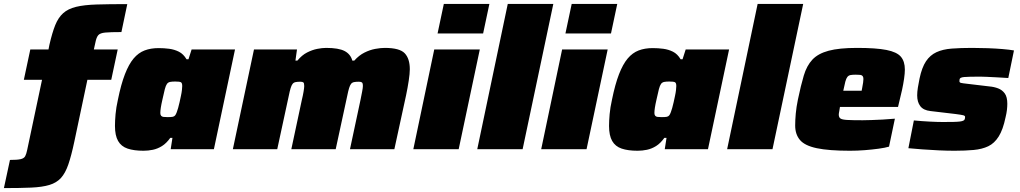

<svg xmlns="http://www.w3.org/2000/svg" viewBox="-75 -763 5217 982"><path d="M-55 199 -24 55Q13 55 30.5 51Q48 47 54 35.5Q60 24 64 4L140 -355H47L80 -510H173L178 -535Q192 -596 207.5 -634.5Q223 -673 248 -695.5Q273 -718 314 -728Q355 -738 419 -740Q483 -742 576 -742L546 -599Q490 -599 463.5 -596.5Q437 -594 427.5 -583Q418 -572 413 -546L405 -510H527L494 -355H372L305 -38Q290 33 274.5 78Q259 123 236.5 147.5Q214 172 177.5 183Q141 194 84.5 196.5Q28 199 -55 199Z M659 8Q610 8 577.5 -3Q545 -14 529 -42Q513 -70 513 -119Q513 -145 516 -179Q519 -213 528 -253Q544 -332 564 -383.5Q584 -435 608.5 -464Q633 -493 664.5 -505Q696 -517 736 -517Q764 -517 790.5 -513.5Q817 -510 840 -498.5Q863 -487 879 -460H889L905 -510H1127L1019 0H798L807 -58H796Q776 -30 753.5 -16Q731 -2 707 3Q683 8 659 8ZM783 -164Q799 -164 807.5 -165.5Q816 -167 820.5 -172.5Q825 -178 829 -189Q832 -197 836 -210.5Q840 -224 843.5 -240.5Q847 -257 850.5 -273Q854 -289 855.5 -302.5Q857 -316 857 -323Q857 -339 850 -342.5Q843 -346 821 -346Q805 -346 795 -344Q785 -342 779 -334Q773 -326 768 -307Q763 -288 756 -255Q750 -229 747.5 -212.5Q745 -196 745 -185Q745 -176 749 -171Q753 -166 761.5 -165Q770 -164 783 -164Z M1116 0 1224 -510H1444L1436 -453H1446Q1469 -481 1495.5 -494.5Q1522 -508 1547.5 -513Q1573 -518 1593 -518Q1657 -518 1687.5 -502Q1718 -486 1727 -453H1737Q1761 -480 1789 -494Q1817 -508 1844.5 -513Q1872 -518 1893 -518Q1969 -518 1995 -490.5Q2021 -463 2021 -409Q2021 -387 2015.5 -350.5Q2010 -314 2002 -276L1942 0H1715L1769 -253Q1773 -273 1777 -293.5Q1781 -314 1781 -323Q1781 -338 1776 -341.5Q1771 -345 1760 -345Q1745 -345 1735.5 -343Q1726 -341 1720.5 -334Q1715 -327 1710.5 -312.5Q1706 -298 1701 -273L1642 0H1415L1469 -253Q1474 -273 1477.5 -293.5Q1481 -314 1481 -323Q1481 -338 1476.5 -341.5Q1472 -345 1461 -345Q1446 -345 1436.5 -343Q1427 -341 1421.5 -334Q1416 -327 1411.5 -312.5Q1407 -298 1402 -273L1343 0Z M2163 -592 2195 -743H2428L2396 -592ZM2039 0 2146 -510H2379L2271 0Z M2366 0 2522 -743H2755L2598 0Z M2817 -592 2849 -743H3082L3050 -592ZM2693 0 2800 -510H3033L2925 0Z M3186 8Q3137 8 3104.5 -3Q3072 -14 3056 -42Q3040 -70 3040 -119Q3040 -145 3043 -179Q3046 -213 3055 -253Q3071 -332 3091 -383.5Q3111 -435 3135.5 -464Q3160 -493 3191.5 -505Q3223 -517 3263 -517Q3291 -517 3317.5 -513.5Q3344 -510 3367 -498.5Q3390 -487 3406 -460H3416L3432 -510H3654L3546 0H3325L3334 -58H3323Q3303 -30 3280.5 -16Q3258 -2 3234 3Q3210 8 3186 8ZM3310 -164Q3326 -164 3334.5 -165.5Q3343 -167 3347.5 -172.5Q3352 -178 3356 -189Q3359 -197 3363 -210.5Q3367 -224 3370.5 -240.5Q3374 -257 3377.5 -273Q3381 -289 3382.5 -302.5Q3384 -316 3384 -323Q3384 -339 3377 -342.5Q3370 -346 3348 -346Q3332 -346 3322 -344Q3312 -342 3306 -334Q3300 -326 3295 -307Q3290 -288 3283 -255Q3277 -229 3274.5 -212.5Q3272 -196 3272 -185Q3272 -176 3276 -171Q3280 -166 3288.5 -165Q3297 -164 3310 -164Z M3644 0 3800 -743H4033L3876 0Z M4272 8Q4164 8 4102.5 -5Q4041 -18 4016.5 -47Q3992 -76 3992 -121Q3992 -149 3995 -182Q3998 -215 4006 -254Q4021 -326 4036 -376.5Q4051 -427 4080 -458Q4109 -489 4163 -503.5Q4217 -518 4308 -518Q4406 -518 4459 -507.5Q4512 -497 4532.5 -473Q4553 -449 4553 -407Q4553 -388 4549 -360.5Q4545 -333 4539 -305Q4533 -277 4527 -254L4518 -216H4221Q4220 -206 4217.5 -194.5Q4215 -183 4215 -177Q4215 -163 4223.5 -157Q4232 -151 4258 -149.5Q4284 -148 4337 -148Q4355 -148 4382 -149Q4409 -150 4440 -151.5Q4471 -153 4502 -156L4472 -13Q4452 -7 4419 -2.5Q4386 2 4348 5Q4310 8 4272 8ZM4238 -299H4332L4335 -315Q4338 -331 4339.5 -341Q4341 -351 4341 -359Q4341 -369 4337 -374Q4333 -379 4324.5 -380Q4316 -381 4302 -381Q4284 -381 4274.5 -379Q4265 -377 4259 -369.5Q4253 -362 4248.5 -345.5Q4244 -329 4238 -299Z M4807 8Q4769 8 4726 6Q4683 4 4642.5 1Q4602 -2 4571 -5L4599 -147Q4620 -145 4641 -143.5Q4662 -142 4681.5 -141Q4701 -140 4718 -139.5Q4735 -139 4747 -139Q4781 -139 4802 -139.5Q4823 -140 4834.5 -141.5Q4846 -143 4852 -146Q4857 -148 4859 -153Q4861 -158 4861 -165Q4861 -171 4851.5 -173.5Q4842 -176 4811 -180L4684 -195Q4648 -199 4632 -220Q4616 -241 4616 -275Q4616 -293 4619.5 -315Q4623 -337 4628 -361Q4640 -418 4661 -449.5Q4682 -481 4714.5 -496Q4747 -511 4792.5 -514.5Q4838 -518 4897 -518Q4937 -518 4977.5 -516.5Q5018 -515 5053.5 -512Q5089 -509 5111 -505L5082 -364Q5051 -366 5022.5 -367.5Q4994 -369 4972 -370Q4950 -371 4939 -371Q4907 -371 4887 -370.5Q4867 -370 4856 -369Q4845 -368 4839 -365Q4834 -362 4833 -358Q4832 -354 4832 -348Q4832 -341 4840 -339Q4848 -337 4876 -334L4985 -321Q5009 -319 5030 -311Q5051 -303 5064 -285Q5077 -267 5077 -232Q5077 -218 5075 -200.5Q5073 -183 5068 -163Q5055 -100 5033 -65Q5011 -30 4979.5 -15Q4948 0 4905 4Q4862 8 4807 8Z"/></svg>

Font: Saira SemiExpanded Black
Style: Italic
Weight: 900
Width: 6
Italic angle: -12°
Designer: Hector Gatti with collaboration of the Omnibus-Type team
Foundry: Omnibus-Type
Version: Version 1.101